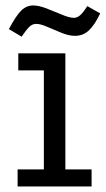

<svg xmlns="http://www.w3.org/2000/svg" viewBox="-20 -677 384 697"><path d="M43.9 0V-62H139.2V-421.4H46.4V-483.4H217.3V-62H312.5V0ZM58.6 -543.9 12.2 -571.3Q38.1 -620.1 57.1 -638.7Q76.2 -657.2 100.6 -657.2Q121.1 -657.2 149.4 -646.2Q177.7 -635.3 204.8 -623.8Q231.9 -612.3 248 -612.3Q260.7 -612.3 271.7 -622.3Q282.7 -632.3 296.9 -654.8L343.8 -628.4Q323.2 -585.4 302.2 -566.2Q281.2 -546.9 252.4 -546.9Q230.5 -546.9 203.9 -557.6Q177.2 -568.4 152.3 -579.3Q127.4 -590.3 111.3 -590.3Q97.2 -590.3 85.9 -579.1Q74.7 -567.9 58.6 -543.9Z"/></svg>

Font: Anaheim Medium
Style: Regular
Weight: 500
Version: Version 2.001